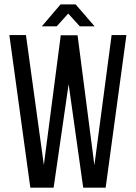

<svg xmlns="http://www.w3.org/2000/svg" viewBox="-20 -861 623 881"><path d="M293 -798.8 240.2 -740.2H171.9L257.8 -840.8H327.1L414.1 -740.2H346.2ZM294.9 -475.1 226.1 0H119.1L22.9 -700.2H99.1L181.2 -104L258.8 -699.2H335.9L413.1 -103L492.2 -700.2H560.1L464.8 0H361.8Z"/></svg>

Font: Bebas Neue Regular
Style: Regular
Weight: 400
Designer: Ryoichi Tsunekawa
Foundry: Ryoichi Tsunekawa
Version: Version 001.003